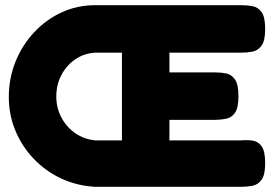

<svg xmlns="http://www.w3.org/2000/svg" viewBox="-20 -711 1056 740"><path d="M346 9Q276 5 216 -23Q156 -51 110.5 -98.5Q65 -146 39.5 -207Q14 -268 14 -337Q14 -410 40 -474Q66 -538 112 -587Q158 -636 218 -663.5Q278 -691 347 -691H910Q933 -691 954 -687Q975 -683 988.5 -664Q1002 -645 1002 -599Q1002 -554 988 -535Q974 -516 953 -512Q932 -508 910 -508H633V-432H808Q831 -432 851.5 -428Q872 -424 885.5 -405Q899 -386 899 -340Q899 -295 885.5 -276Q872 -257 850.5 -253Q829 -249 806 -249H633V-170H910Q933 -172 954 -169Q975 -166 988.5 -147Q1002 -128 1002 -82Q1002 -37 988 -18Q974 1 953 5Q932 9 910 9ZM347 -170H450V-508H348Q305 -506 271 -483Q237 -460 217 -422.5Q197 -385 197 -339Q197 -295 217 -257.5Q237 -220 271 -197Q305 -174 347 -170Z"/></svg>

Font: Fredoka Light
Style: Bold
Weight: 700
Version: Version 2.001